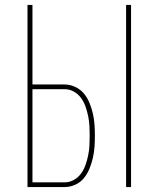

<svg xmlns="http://www.w3.org/2000/svg" viewBox="-20 -755 640 775"><path d="M489 0V-735H509V0ZM91 0V-735H111V-414H241Q263 -414 284 -404Q305 -394 319 -377Q333 -360 341.5 -339Q350 -318 355 -296Q360 -274 361.5 -251.5Q363 -229 363 -207Q363 -184 361.5 -162Q360 -140 355 -118Q350 -96 341.5 -75Q333 -54 319 -36.5Q305 -19 284 -9.5Q263 0 241 0ZM241 -19Q261 -19 278.5 -29Q296 -39 307.5 -55Q319 -71 325.5 -90Q332 -109 336 -128.5Q340 -148 341 -167.5Q342 -187 342 -207Q342 -227 341 -246.5Q340 -266 336 -285.5Q332 -305 325.5 -324Q319 -343 307.5 -359Q296 -375 278.5 -385Q261 -395 241 -395H111V-19Z"/></svg>

Font: Iosevka Curly Thin Extended
Style: Regular
Weight: 100
Width: 7
Monospace: yes
Designer: Belleve Invis
Foundry: Belleve Invis
Version: Version 11.1.0; ttfautohint (v1.8.3)